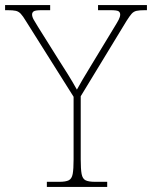

<svg xmlns="http://www.w3.org/2000/svg" viewBox="-31 -734 597 754"><path d="M153 0V-20H202Q227 -20 239 -26Q251 -32 254.5 -51Q258 -70 258 -108V-354L71 -651Q59 -671 50.5 -680Q42 -689 31 -691.5Q20 -694 -2 -694H-11V-714H166V-694H133Q108 -694 101.5 -689.5Q95 -685 95 -677Q95 -668 101.5 -656.5Q108 -645 118 -629L197 -503Q217 -472 236 -441.5Q255 -411 271 -382Q279 -397 292.5 -420Q306 -443 325 -474L419 -629Q429 -645 435 -656.5Q441 -668 441 -677Q441 -685 435 -689.5Q429 -694 403 -694H354V-714H546V-694H538Q517 -694 505.5 -691.5Q494 -689 486 -680Q478 -671 466 -652L286 -356V-108Q286 -70 289.5 -51Q293 -32 305 -26Q317 -20 342 -20H390V0Z"/></svg>

Font: Noto Serif Ethiopic Thin
Style: Regular
Weight: 250
Version: Version 2.102